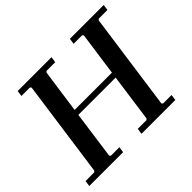

<svg xmlns="http://www.w3.org/2000/svg" viewBox="-149 -881 1092 1092"><g transform="rotate(-45 397.0 -335.0)"><path d="M522 -670H794L789 -635H719L712 -628L630 -42L637 -35H705L700 0H428L433 -35H503L510 -42L550 -330H250L210 -42L217 -35H285L280 0H8L13 -35H83L90 -42L172 -628L165 -635H97L102 -670H374L369 -635H299L292 -628L255 -365H555L592 -628L585 -635H517Z"/></g></svg>

Font: Brygada 1918 SemiBold
Style: Italic
Weight: 600
Italic angle: -8°
Designer: Mateusz Machalski | Borys Kosmynka | Przemek Hoffer
Foundry: NIEPODLEGLA 2018
Version: Version 3.006